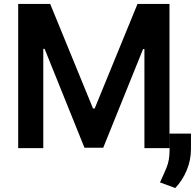

<svg xmlns="http://www.w3.org/2000/svg" viewBox="-20 -747 990 968"><path d="M834.5 0H708.1V-499.6H701.3L500.4 -2.1H405.9L204.9 -500.7H198.2V0H71.7V-727.3H233L448.9 -200.3H457.4L673.3 -727.3H834.5ZM863.6 201 786.6 172.6Q804 135.7 819.4 98.5Q834.9 61.4 834.9 11.7V-73.5H942.8V5Q942.8 59.7 921.5 111.2Q900.2 162.6 863.6 201Z"/></svg>

Font: Linik Sans SemiBold
Style: Regular
Weight: 600
Designer: Rasmus Andersson (font), Cristiano Sobral (main changes)
Foundry: rsms
Version: Version 3.018;June 1, 2022;FontCreator 14.0.0.2814 64-bit; t